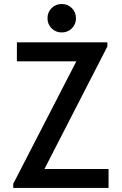

<svg xmlns="http://www.w3.org/2000/svg" viewBox="-20 -929 602 949"><path d="M45.4 0V-20.5L356.4 -624V-626H63.5V-719.7H510.7V-699.2L200.7 -95.7V-93.8H516.6V0ZM285.2 -768.6Q255.4 -768.6 235.1 -788.8Q214.8 -809.1 214.8 -838.9Q214.8 -868.7 235.1 -888.9Q255.4 -909.2 285.2 -909.2Q314.9 -909.2 335.2 -888.9Q355.5 -868.7 355.5 -838.9Q355.5 -809.1 335.2 -788.8Q314.9 -768.6 285.2 -768.6Z"/></svg>

Font: Reddit Mono Medium
Style: Regular
Weight: 500
Monospace: yes
Designer: Stephen Hutchings
Foundry: Reddit
Version: Version 1.014